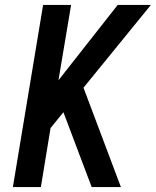

<svg xmlns="http://www.w3.org/2000/svg" viewBox="-20 -755 629 775"><path d="M32 0H145L184 -238L236 -302L350 0H468L317 -401L589 -735H455L216 -431L267 -735H154Z"/></svg>

Font: Iosevka Sparkle SmBdObl
Style: Regular
Weight: 600
Italic angle: -9°
Designer: Belleve Invis
Foundry: Belleve Invis
Version: Version 4.5.0; ttfautohint (v1.8.3)